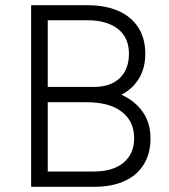

<svg xmlns="http://www.w3.org/2000/svg" viewBox="-20 -720 650 740"><path d="M100 0V-700H315Q386 -700 436 -678Q486 -656 513 -614Q540 -572 540 -513Q540 -458 516 -418Q492 -378 448 -355Q502 -330 531 -287.5Q560 -245 560 -187Q560 -128 534 -86Q508 -44 459.5 -22Q411 0 342 0ZM164 -59H342Q415 -59 456 -93Q497 -127 497 -187Q497 -253 449 -289.5Q401 -326 315 -326H164ZM164 -385H342Q406 -385 441.5 -419Q477 -453 477 -513Q477 -575 434.5 -608.5Q392 -642 315 -642H164Z"/></svg>

Font: Figtree Light
Style: Regular
Weight: 300
Designer: Erik Kennedy
Foundry: Erik Kennedy
Version: Version 2.001;gftools[0.9.30]